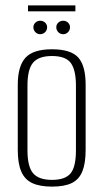

<svg xmlns="http://www.w3.org/2000/svg" viewBox="-20 -686 384 713"><path d="M173 7Q128 7 100 -6Q72 -19 59 -49Q46 -79 46 -129V-371Q46 -440 74.5 -471.5Q103 -503 173 -503Q243 -503 270.5 -472.5Q298 -442 298 -371V-129Q298 -80 286 -50Q274 -20 247 -6.5Q220 7 173 7ZM173 -18Q222 -18 242 -42Q262 -66 262 -128V-368Q262 -426 243 -452Q224 -478 173 -478Q124 -478 103 -453.5Q82 -429 82 -368V-128Q82 -67 103 -42.5Q124 -18 173 -18ZM129 -559Q119 -559 111.5 -566.5Q104 -574 104 -585Q104 -595 111.5 -602Q119 -609 129 -609Q140 -609 147.5 -602Q155 -595 155 -585Q155 -574 147.5 -566.5Q140 -559 129 -559ZM215 -559Q204 -559 196.5 -566.5Q189 -574 189 -585Q189 -595 196.5 -602Q204 -609 215 -609Q225 -609 232.5 -602Q240 -595 240 -585Q240 -574 232.5 -566.5Q225 -559 215 -559ZM84 -644V-666H260V-644Z"/></svg>

Font: Alumni Sans ExtraLight
Style: Regular
Weight: 250
Version: Version 1.018